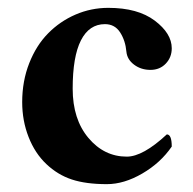

<svg xmlns="http://www.w3.org/2000/svg" viewBox="-20 -464 496 494"><path d="M421.9 -86.9Q393.1 -44.9 346.2 -17.6Q299.3 9.8 254.9 9.8Q201.2 9.8 164.8 -2.2Q128.4 -14.2 99.1 -42Q69.8 -69.8 53.5 -111.6Q37.1 -153.3 37.1 -201.2Q37.1 -255.4 55.2 -301.3Q73.2 -347.2 103.8 -378.2Q134.3 -409.2 174.3 -426.5Q214.4 -443.8 258.8 -443.8Q334.5 -443.8 378.2 -410.9Q421.9 -377.9 421.9 -339.8Q421.9 -316.4 406.5 -300.3Q391.1 -284.2 367.2 -284.2Q342.8 -284.2 325 -297.6Q307.1 -311 305.2 -331.1Q302.7 -359.4 289.1 -380.6Q275.4 -401.9 250 -401.9Q209.5 -401.9 188.2 -360.1Q167 -318.4 167 -235.8Q167 -157.2 207.5 -109.1Q248 -61 306.2 -61Q347.7 -61 409.2 -118.2Q421.9 -118.2 421.9 -86.9Z"/></svg>

Font: Linux Libertine G
Style: Bold
Weight: 700
Designer: Philipp H. Poll
Foundry: Philipp H. Poll
Version: Version 5.0.3